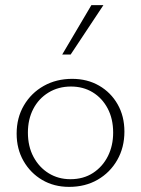

<svg xmlns="http://www.w3.org/2000/svg" viewBox="-20 -724 551 750"><path d="M250 6Q191 6 145 -21Q99 -48 72 -95Q45 -142 45 -202Q45 -264 73.5 -312.5Q102 -361 151 -388.5Q200 -416 262 -416Q321 -416 367 -389.5Q413 -363 439.5 -316.5Q466 -270 466 -210Q466 -148 438 -99Q410 -50 361.5 -22Q313 6 250 6ZM255 -24Q306 -24 343.5 -48.5Q381 -73 401.5 -114Q422 -155 422 -206Q422 -260 400.5 -300.5Q379 -341 342 -363.5Q305 -386 257 -386Q208 -386 169.5 -362.5Q131 -339 110 -298.5Q89 -258 89 -206Q89 -152 111 -111Q133 -70 170.5 -47Q208 -24 255 -24ZM223 -511 337 -704H384L256 -511Z"/></svg>

Font: Ysabeau ExtraLight
Style: Regular
Weight: 250
Designer: Christian Thalmann (Catharsis Fonts)
Version: Version 2.002